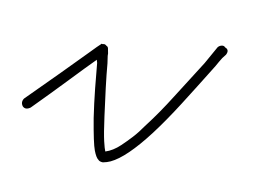

<svg xmlns="http://www.w3.org/2000/svg" viewBox="-56 -287 502 370"><g transform="rotate(-15 194.5 -101.5)"><path d="M126 10Q119 10 111 8Q105 5 104 1Q101 -4 102 -18Q103 -32 116 -79Q124 -106 133.5 -133.5Q143 -161 150 -180Q150 -182 150.5 -183.5Q151 -185 151 -186Q129 -178 89.5 -162.5Q50 -147 4 -130Q-7 -128 -10 -136Q-12 -145 -4 -150Q40 -166 78 -180Q116 -194 139.5 -203Q163 -212 164 -212Q165 -212 166.5 -213Q168 -214 170 -212Q174 -212 176 -207Q178 -205 177.5 -202Q177 -199 175 -192Q173 -188 172 -184Q171 -180 169 -174Q162 -155 153.5 -129Q145 -103 137 -77Q127 -45 124 -30.5Q121 -16 121 -11Q136 -9 154 -15Q166 -19 179.5 -24.5Q193 -30 210 -40Q241 -56 276.5 -79Q312 -102 350 -126Q358 -132 366 -137.5Q374 -143 382 -149Q386 -151 390.5 -150Q395 -149 396 -145Q403 -138 394 -131Q385 -127 377 -121Q369 -115 361 -110Q323 -85 287 -62Q251 -39 219 -22Q158 10 126 10Z"/></g></svg>

Font: Redacted Script Light
Style: Regular
Weight: 300
Designer: Christian Naths
Foundry: Christian Naths
Version: Version 1.001; ttfautohint (v1.8.3)